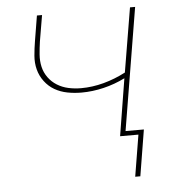

<svg xmlns="http://www.w3.org/2000/svg" viewBox="-51 -567 701 783"><g transform="rotate(-5 300.0 -175.0)"><path d="M471 170 499 0H424L462 -234Q420 -213 374 -202Q328 -191 283 -191Q253 -191 225 -196.5Q197 -202 173.5 -215.5Q150 -229 133 -251.5Q116 -274 109 -301Q102 -328 104.5 -357.5Q107 -387 112 -417L129 -520H150L132 -414Q128 -387 126 -360.5Q124 -334 129.5 -310Q135 -286 149.5 -266Q164 -246 185 -233Q206 -220 231 -214.5Q256 -209 283 -209Q329 -209 375.5 -221.5Q422 -234 466 -257L510 -520H531L448 -19H523L492 170Z"/></g></svg>

Font: Iosevka Thin Extended Oblique
Style: Regular
Weight: 100
Width: 7
Italic angle: -9°
Monospace: yes
Designer: Belleve Invis
Foundry: Belleve Invis
Version: Version 32.5.0; ttfautohint (v1.8.4)